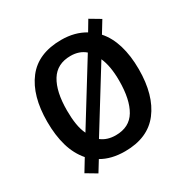

<svg xmlns="http://www.w3.org/2000/svg" viewBox="-179 -904 1067 1098"><g transform="rotate(-30 355.0 -354.5)"><path d="M657 -358Q657 -187 581.5 -88.5Q506 10 355 10Q265 10 202 -27L159 43L90 2L138 -77Q94 -128 73.5 -198.5Q53 -269 53 -359Q53 -530 128 -627.5Q203 -725 356 -725Q445 -725 511 -685L551 -752L620 -711L573 -634Q615 -587 636 -517Q657 -447 657 -358ZM183 -358Q183 -308 189.5 -267.5Q196 -227 211 -196L452 -586Q414 -619 356 -619Q267 -619 225 -551Q183 -483 183 -358ZM527 -358Q527 -454 500 -514L260 -126Q298 -96 355 -96Q445 -96 486 -164.5Q527 -233 527 -358Z"/></g></svg>

Font: Noto Sans Hebrew SemiCondensed SemiBold
Style: Regular
Weight: 600
Width: 4
Designer: Monotype Design Team
Foundry: Monotype Imaging Inc.
Version: Version 2.004; ttfautohint (v1.8.4.7-5d5b)